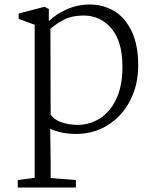

<svg xmlns="http://www.w3.org/2000/svg" viewBox="-20 -583 686 853"><path d="M594 -291Q594 -207 559 -138Q524 -69 461 -28.5Q398 12 318 12Q253 12 203 -11L205 127V208L317 217V250H59V217L134 207V-473L63 -499V-523L178 -553L197 -543V-489Q227 -519 275.5 -541Q324 -563 379 -563Q437 -563 485.5 -535Q534 -507 564 -446Q594 -385 594 -291ZM204 -455 205 -74Q217 -54 248.5 -41.5Q280 -29 323 -28Q377 -28 422.5 -56Q468 -84 496 -142Q524 -200 524 -286Q524 -399 475 -456.5Q426 -514 351 -514Q301 -514 266 -496.5Q231 -479 204 -455Z"/></svg>

Font: Martel UltraLight
Style: Regular
Weight: 250
Designer: Dan Reynolds
Foundry: Dan Reynolds
Version: Version 1.001; ttfautohint (v1.1) -l 5 -r 5 -G 72 -x 0 -D la